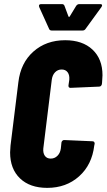

<svg xmlns="http://www.w3.org/2000/svg" viewBox="-20 -903 517 931"><path d="M29 -164Q29 -175 31 -197L69 -504Q80 -598 142 -653Q204 -708 296 -708Q380 -708 428.5 -662.5Q477 -617 477 -538Q477 -528 475 -504L474 -495Q473 -490 469.5 -486.5Q466 -483 461 -483L322 -477Q311 -477 312 -489L316 -516Q318 -539 308 -552.5Q298 -566 279 -566Q260 -566 247 -552.5Q234 -539 231 -516L190 -183Q188 -161 197.5 -147.5Q207 -134 226 -134Q245 -134 258.5 -147.5Q272 -161 275 -183L278 -212Q279 -217 282.5 -220.5Q286 -224 291 -224L428 -218Q439 -218 439 -206L437 -197Q426 -104 363.5 -48Q301 8 209 8Q125 8 77 -38Q29 -84 29 -164ZM169 -875Q169 -883 180 -883H281Q290 -883 293 -874L312 -823Q315 -819 318 -823L349 -874Q355 -883 364 -883H466Q475 -883 475 -877Q475 -874 472 -869L395 -763Q390 -755 380 -755H231Q221 -755 218 -763L170 -869Q169 -871 169 -875Z"/></svg>

Font: Barlow Condensed ExtraBold
Style: Italic
Weight: 800
Width: 3
Italic angle: -7°
Designer: Jeremy Tribby
Foundry: Tribby Type
Version: Version 1.408